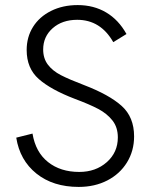

<svg xmlns="http://www.w3.org/2000/svg" viewBox="-20 -727 599 756"><path d="M44 -185 108 -201Q120 -128 169 -89Q218 -50 292 -50Q357 -50 400.5 -88.5Q444 -127 444 -186Q444 -226 422.5 -253Q401 -280 367 -298Q333 -316 274 -338Q180 -374 132.5 -416Q85 -458 85 -530Q85 -581 110 -621Q135 -661 181 -684Q227 -707 286 -707Q349 -707 398 -678Q447 -649 478 -593L426 -561Q376 -649 284 -649Q225 -649 187.5 -616Q150 -583 150 -532Q150 -497 168.5 -472.5Q187 -448 220 -431Q253 -414 311 -392Q410 -354 459 -310Q508 -266 508 -190Q508 -133 480 -87.5Q452 -42 402.5 -16.5Q353 9 290 9Q189 9 123.5 -43.5Q58 -96 44 -185Z"/></svg>

Font: Hanken Grotesk Light
Style: Regular
Weight: 300
Designer: Alfredo Marco Pradil
Foundry: Hanken Design Co.
Version: Version 3.014